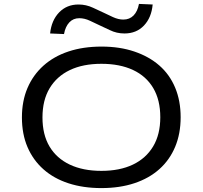

<svg xmlns="http://www.w3.org/2000/svg" viewBox="-20 -952 1036 981"><path d="M498 9Q405 9 330 -15.5Q255 -40 202 -87Q149 -134 120.5 -200.5Q92 -267 92 -352Q92 -436 120.5 -502.5Q149 -569 202 -616.5Q255 -664 330 -689Q405 -714 499 -714Q592 -714 667 -688.5Q742 -663 794.5 -617Q847 -571 875 -504Q903 -437 903 -353Q903 -269 875 -202Q847 -135 794.5 -88Q742 -41 667 -16Q592 9 498 9ZM498 -79Q592 -79 659 -111Q726 -143 762.5 -204Q799 -265 799 -353Q799 -441 763 -502Q727 -563 659.5 -594.5Q592 -626 498 -626Q404 -626 337 -594Q270 -562 233.5 -501Q197 -440 197 -352Q197 -264 233 -203.5Q269 -143 336.5 -111Q404 -79 498 -79ZM307 -778 236 -781Q243 -848 282 -888.5Q321 -929 381 -929Q420 -929 455 -912.5Q490 -896 512 -886Q530 -877 557.5 -864.5Q585 -852 610 -852Q642 -852 662.5 -873Q683 -894 690 -932L760 -929Q754 -862 715.5 -821.5Q677 -781 616 -781Q576 -781 541.5 -798Q507 -815 486 -824Q467 -833 439.5 -846Q412 -859 385 -859Q354 -859 334 -837.5Q314 -816 307 -778Z"/></svg>

Font: Nunito Sans 7pt Expanded
Style: Regular
Weight: 400
Width: 7
Designer: Vernon Adams
Foundry: Vernon Adams
Version: Version 3.101;gftools[0.9.27]